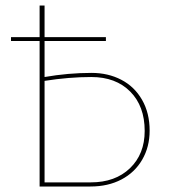

<svg xmlns="http://www.w3.org/2000/svg" viewBox="-20 -678 623 698"><path d="M524 -203Q524 -144 497 -97.5Q470 -51 421.5 -25.5Q373 0 309 0H124V-529H20V-543H124V-658H142V-543H365V-529H142V-398Q228 -413 313 -413Q373 -413 421 -388Q469 -363 496.5 -315Q524 -267 524 -203ZM506 -202Q506 -292 453.5 -345Q401 -398 312 -398Q231 -398 142 -384V-15H310Q399 -15 452.5 -66.5Q506 -118 506 -202Z"/></svg>

Font: Ysabeau Infant Thin
Style: Regular
Weight: 200
Designer: Christian Thalmann (Catharsis Fonts)
Version: Version 0.003